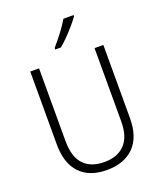

<svg xmlns="http://www.w3.org/2000/svg" viewBox="-170 -1054 982 1170"><g transform="rotate(-20 321.0 -468.5)"><path d="M558 -240Q558 -117 495 -53.5Q432 10 320 10Q206 10 145 -54.5Q84 -119 84 -242V-714H141V-242Q141 -140 187.5 -90.5Q234 -41 322 -41Q407 -41 454 -90.5Q501 -140 501 -238V-714H558ZM450 -939Q435 -918 411 -890Q387 -862 360 -834.5Q333 -807 310 -788H273V-798Q302 -831 333 -872Q364 -913 384 -947H450Z"/></g></svg>

Font: Noto Sans Arabic UI SmCn Lt
Style: Regular
Weight: 300
Width: 4
Designer: Monotype Design Team, Nadine Chahine and Nizar Qandah
Foundry: Monotype Imaging Inc.
Version: Version 2.010; ttfautohint (v1.8.4.7-5d5b)